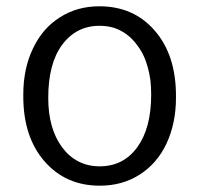

<svg xmlns="http://www.w3.org/2000/svg" viewBox="-20 -575 628 605"><path d="M53.4 -271C53.4 -185.9 75.6 -117.9 120.4 -66.5C164.7 -15.6 222.7 10.1 294.2 10.1C342.1 10.1 383.9 -1.5 420.7 -25.2C456.9 -48.4 485.1 -81.1 504.8 -122.9C524.4 -165.2 534.5 -213.1 534.5 -266.5V-273C534.5 -358.7 512.3 -427.2 467.5 -478.6C445.3 -504.3 419.6 -523.4 390.9 -536C362.2 -548.6 329.5 -555.2 293.2 -555.2C246.3 -555.2 205 -543.6 168.8 -520.4C150.6 -508.8 134.5 -495.2 120.4 -479.1C106.3 -462.5 94.2 -443.8 84.1 -422.7C73.6 -401 66 -378.3 61 -354.2C55.9 -330 53.4 -304.3 53.4 -277.6ZM175.8 -433.8C205.5 -473.6 244.8 -493.7 293.2 -493.7C309.8 -493.7 324.9 -491.7 339.5 -487.2C353.7 -482.6 366.8 -475.6 379.3 -466.5C391.4 -457.4 402.5 -446.3 412.1 -432.7C419.6 -423.2 426.2 -412.6 431.7 -401C437.3 -389.4 441.8 -376.8 445.3 -364.2C448.9 -351.1 451.9 -337.5 453.9 -322.9C455.4 -308.3 456.4 -293.2 456.4 -277.6C456.4 -206.5 441.8 -151.6 413.1 -111.8C383.4 -71 344.1 -50.9 294.2 -50.9C269.5 -50.9 247.4 -55.9 227.7 -66C207.6 -76.1 190.4 -91.2 175.8 -110.8C146.6 -150.1 132 -202 132 -266.5C132 -338.5 146.6 -394.5 175.8 -433.8Z"/></svg>

Font: Vazir FD Light
Style: Regular
Weight: 300
Foundry: DejaVu fonts team - Redesigned by Saber Rastikerdar
Version: Version 21.10;October 20, 2019;FontCreator 12.0.0.2547 64-bi